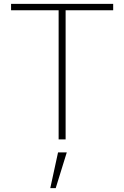

<svg xmlns="http://www.w3.org/2000/svg" viewBox="-20 -718 640 989"><path d="M318 -665V0H282V-665H37V-698H563V-665ZM279 67H324L267 251H239Z"/></svg>

Font: IBM Plex Mono ExtLt
Style: Regular
Weight: 200
Monospace: yes
Designer: Mike Abbink, Paul van der Laan, Pieter van Rosmalen
Foundry: Bold Monday
Version: Version 2.3